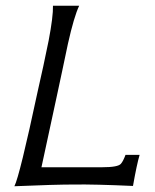

<svg xmlns="http://www.w3.org/2000/svg" viewBox="-20 -644 537 667"><path d="M416 -106H465Q455 -72 442 2Q309 -4 237 -3Q172 -3 30 3Q48 -32 111 -327Q118 -356 130.5 -414.5Q143 -473 149 -503Q165 -587 164 -624H255Q237 -586 216 -492Q209 -460 196.5 -399.5Q184 -339 178 -313L124 -63H335Q390 -63 400 -75Q408 -84 416 -106Z"/></svg>

Font: GFS Neohellenic Rg
Style: Italic
Weight: 400
Italic angle: -12°
Designer: Takis Katsoulidis and George D. Matthiopoulos
Foundry: Takis Katsoulidis and George D. Matthiopoulos
Version: Version 1.0